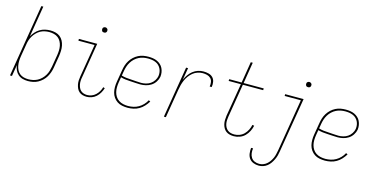

<svg xmlns="http://www.w3.org/2000/svg" viewBox="-89 -1196 3678 1880"><g transform="rotate(15 1750.0 -256.0)"><path d="M199 8Q171 8 145 1Q119 -6 99.5 -23Q80 -40 69 -64Q58 -88 55 -115L36 0H16L137 -735H157L105 -420Q118 -444 137 -465.5Q156 -487 180.5 -501.5Q205 -516 232 -522Q259 -528 285 -528Q312 -528 338 -521.5Q364 -515 383.5 -499.5Q403 -484 415 -461.5Q427 -439 432 -413.5Q437 -388 436 -361Q435 -334 431 -307L411 -187Q407 -162 398.5 -137Q390 -112 376.5 -89Q363 -66 343 -47Q323 -28 299.5 -15Q276 -2 250 3Q224 8 199 8ZM198 -10Q221 -10 245 -15Q269 -20 290.5 -31.5Q312 -43 330 -61Q348 -79 360.5 -100Q373 -121 380 -144Q387 -167 391 -190L411 -310Q415 -334 416 -358.5Q417 -383 412.5 -406Q408 -429 397 -449.5Q386 -470 368 -484Q350 -498 326.5 -504Q303 -510 279 -510Q256 -510 232.5 -505Q209 -500 188.5 -488.5Q168 -477 150.5 -459Q133 -441 120.5 -420Q108 -399 101 -376.5Q94 -354 91 -331L71 -211Q67 -187 66 -162.5Q65 -138 69 -115Q73 -92 83 -71.5Q93 -51 110.5 -36.5Q128 -22 151 -16Q174 -10 198 -10Z M794 8Q773 8 753 2.5Q733 -3 718 -16Q703 -29 694.5 -47.5Q686 -66 682 -86Q678 -106 679 -127.5Q680 -149 684 -171L739 -502H575V-520H761L703 -168Q699 -149 698 -130.5Q697 -112 700 -94.5Q703 -77 710 -60.5Q717 -44 729.5 -32.5Q742 -21 759 -15.5Q776 -10 794 -10Q817 -10 839.5 -18.5Q862 -27 880 -44Q898 -61 910 -82Q922 -103 928 -125L945 -119Q937 -94 923.5 -70.5Q910 -47 890 -28.5Q870 -10 844.5 -1Q819 8 794 8ZM796 -644Q790 -644 784.5 -646Q779 -648 775.5 -653Q772 -658 771 -664Q770 -670 771 -676Q771 -681 773.5 -685Q776 -689 780 -691.5Q784 -694 788 -695.5Q792 -697 797 -697Q803 -697 808.5 -694.5Q814 -692 818 -687Q822 -682 823 -676Q824 -670 823 -664Q822 -659 819.5 -655Q817 -651 813.5 -648.5Q810 -646 805.5 -645Q801 -644 796 -644Z M1209 8Q1181 8 1153.5 2.5Q1126 -3 1104 -17.5Q1082 -32 1066.5 -54Q1051 -76 1044.5 -102Q1038 -128 1038 -156.5Q1038 -185 1043 -213L1063 -333Q1067 -359 1075 -384Q1083 -409 1097.5 -432.5Q1112 -456 1132.5 -475Q1153 -494 1177.5 -506.5Q1202 -519 1228 -523.5Q1254 -528 1280 -528Q1303 -528 1325.5 -524.5Q1348 -521 1367.5 -512Q1387 -503 1403 -488.5Q1419 -474 1428.5 -454.5Q1438 -435 1441.5 -413Q1445 -391 1442 -368Q1437 -341 1420.5 -315.5Q1404 -290 1379 -274Q1354 -258 1326 -251.5Q1298 -245 1271 -245Q1246 -245 1220.5 -247Q1195 -249 1169.5 -250Q1144 -251 1119 -254Q1094 -257 1071 -264L1062 -210Q1058 -185 1057.5 -159.5Q1057 -134 1063 -110.5Q1069 -87 1082 -67Q1095 -47 1115 -34Q1135 -21 1159.5 -15.5Q1184 -10 1209 -10Q1236 -10 1263 -16Q1290 -22 1314.5 -36Q1339 -50 1359 -71Q1379 -92 1392 -117L1409 -108Q1393 -82 1372 -59Q1351 -36 1324.5 -20.5Q1298 -5 1268 1.5Q1238 8 1209 8ZM1274 -262Q1298 -262 1322.5 -268Q1347 -274 1368 -288Q1389 -302 1403.5 -324.5Q1418 -347 1422 -370Q1425 -391 1422 -410.5Q1419 -430 1410.5 -446.5Q1402 -463 1388.5 -476Q1375 -489 1357 -496.5Q1339 -504 1319.5 -507Q1300 -510 1280 -510Q1256 -510 1232.5 -505.5Q1209 -501 1186.5 -489.5Q1164 -478 1145.5 -460.5Q1127 -443 1114 -421.5Q1101 -400 1093.5 -377Q1086 -354 1082 -330L1074 -282Q1097 -275 1122 -272Q1147 -269 1172.5 -268Q1198 -267 1223 -264.5Q1248 -262 1274 -262Z M1576 0 1662 -520H1682L1661 -397Q1673 -424 1690 -448.5Q1707 -473 1730.5 -491.5Q1754 -510 1781.5 -519Q1809 -528 1837 -528Q1864 -528 1889.5 -521.5Q1915 -515 1932 -497.5Q1949 -480 1953.5 -454Q1958 -428 1953 -401H1933Q1937 -424 1933.5 -446.5Q1930 -469 1915 -484Q1900 -499 1878.5 -504.5Q1857 -510 1834 -510Q1809 -510 1783 -501.5Q1757 -493 1736 -476Q1715 -459 1698.5 -436.5Q1682 -414 1671.5 -389.5Q1661 -365 1654.5 -339.5Q1648 -314 1644 -289L1596 0Z M2286 8Q2264 8 2243.5 3Q2223 -2 2207 -14Q2191 -26 2181 -44Q2171 -62 2166.5 -82Q2162 -102 2162.5 -124Q2163 -146 2166 -167L2222 -502H2098L2099 -520H2225L2260 -735H2280L2245 -520H2449L2448 -502H2242L2186 -164Q2183 -146 2182 -127Q2181 -108 2184.5 -90Q2188 -72 2196.5 -56.5Q2205 -41 2218.5 -30Q2232 -19 2249.5 -14.5Q2267 -10 2286 -10Q2312 -10 2338.5 -20Q2365 -30 2384.5 -50Q2404 -70 2416.5 -95Q2429 -120 2434 -146L2453 -143Q2447 -114 2433 -86Q2419 -58 2397 -36Q2375 -14 2345 -3Q2315 8 2286 8Z M2596 223Q2567 223 2541 212.5Q2515 202 2499.5 180.5Q2484 159 2480.5 131Q2477 103 2480 74H2500Q2496 99 2499 123Q2502 147 2514.5 166.5Q2527 186 2549 195.5Q2571 205 2596 205Q2615 205 2635 198Q2655 191 2671.5 177Q2688 163 2700 145.5Q2712 128 2720.5 109Q2729 90 2733.5 70Q2738 50 2742 30L2830 -502H2666V-520H2853L2761 33Q2758 55 2752 77Q2746 99 2736 120Q2726 141 2712.5 160.5Q2699 180 2680.5 194.5Q2662 209 2640 216Q2618 223 2596 223ZM2864 -644Q2858 -644 2852.5 -646Q2847 -648 2843.5 -653Q2840 -658 2839 -664Q2838 -670 2839 -676Q2839 -681 2841.5 -685Q2844 -689 2848 -691.5Q2852 -694 2856 -695.5Q2860 -697 2865 -697Q2871 -697 2876.5 -694.5Q2882 -692 2886 -687Q2890 -682 2891 -676Q2892 -670 2891 -664Q2890 -659 2887.5 -655Q2885 -651 2881.5 -648.5Q2878 -646 2873.5 -645Q2869 -644 2864 -644Z M3209 8Q3181 8 3153.5 2.5Q3126 -3 3104 -17.5Q3082 -32 3066.5 -54Q3051 -76 3044.5 -102Q3038 -128 3038 -156.5Q3038 -185 3043 -213L3063 -333Q3067 -359 3075 -384Q3083 -409 3097.5 -432.5Q3112 -456 3132.5 -475Q3153 -494 3177.5 -506.5Q3202 -519 3228 -523.5Q3254 -528 3280 -528Q3303 -528 3325.5 -524.5Q3348 -521 3367.5 -512Q3387 -503 3403 -488.5Q3419 -474 3428.5 -454.5Q3438 -435 3441.5 -413Q3445 -391 3442 -368Q3437 -341 3420.5 -315.5Q3404 -290 3379 -274Q3354 -258 3326 -251.5Q3298 -245 3271 -245Q3246 -245 3220.5 -247Q3195 -249 3169.5 -250Q3144 -251 3119 -254Q3094 -257 3071 -264L3062 -210Q3058 -185 3057.5 -159.5Q3057 -134 3063 -110.5Q3069 -87 3082 -67Q3095 -47 3115 -34Q3135 -21 3159.5 -15.5Q3184 -10 3209 -10Q3236 -10 3263 -16Q3290 -22 3314.5 -36Q3339 -50 3359 -71Q3379 -92 3392 -117L3409 -108Q3393 -82 3372 -59Q3351 -36 3324.5 -20.5Q3298 -5 3268 1.5Q3238 8 3209 8ZM3274 -262Q3298 -262 3322.5 -268Q3347 -274 3368 -288Q3389 -302 3403.5 -324.5Q3418 -347 3422 -370Q3425 -391 3422 -410.5Q3419 -430 3410.5 -446.5Q3402 -463 3388.5 -476Q3375 -489 3357 -496.5Q3339 -504 3319.5 -507Q3300 -510 3280 -510Q3256 -510 3232.5 -505.5Q3209 -501 3186.5 -489.5Q3164 -478 3145.5 -460.5Q3127 -443 3114 -421.5Q3101 -400 3093.5 -377Q3086 -354 3082 -330L3074 -282Q3097 -275 3122 -272Q3147 -269 3172.5 -268Q3198 -267 3223 -264.5Q3248 -262 3274 -262Z"/></g></svg>

Font: Iosevka Curly Thin
Style: Italic
Weight: 100
Italic angle: -9°
Monospace: yes
Designer: Belleve Invis
Foundry: Belleve Invis
Version: Version 22.1.2; ttfautohint (v1.8.4)